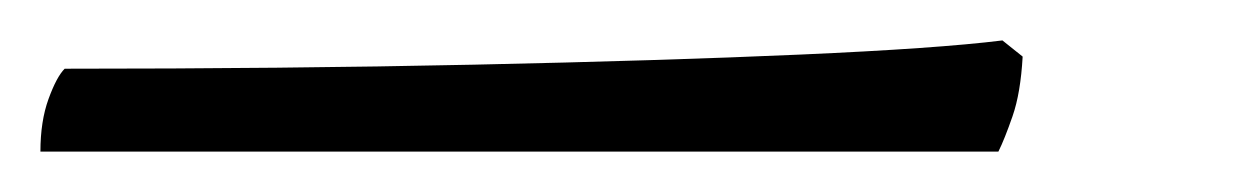

<svg xmlns="http://www.w3.org/2000/svg" viewBox="-37 -23 617 95"><path d="M-17 52Q-17 37 -13 26Q-9 15 -5 11Q104 11 197.5 9Q291 7 359 4Q427 1 459 -3L469 5Q468 23 464 34.5Q460 46 457 52Z"/></svg>

Font: Texturina 72pt 72pt Light
Style: Italic
Weight: 300
Italic angle: -11°
Designer: Guillermo Torres Carreño
Foundry: Omnibus-Type
Version: Version 1.002; ttfautohint (v1.8.3)